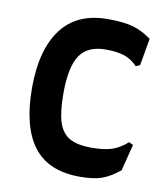

<svg xmlns="http://www.w3.org/2000/svg" viewBox="-74 -675 657 753"><g transform="rotate(10 254.5 -298.0)"><path d="M49 -295Q49 -447 111 -529.5Q173 -612 295 -612Q360 -612 397.5 -601Q435 -590 470 -564L451 -456L435 -449Q412 -473 383.5 -483Q355 -493 308 -493Q236 -493 205 -446.5Q174 -400 174 -295Q174 -222 187 -181Q200 -140 231 -122Q262 -104 319 -104Q370 -104 401 -114.5Q432 -125 461 -151L478 -143L451 -37Q412 -6 379.5 5Q347 16 293 16Q168 16 108.5 -62.5Q49 -141 49 -295Z"/></g></svg>

Font: Farro Medium
Style: Regular
Weight: 500
Designer: Aceler Chua
Foundry: Grayscale Limited
Version: Version 1.101